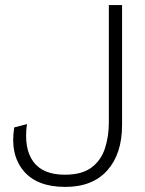

<svg xmlns="http://www.w3.org/2000/svg" viewBox="-20 -724 572 755"><path d="M460 -704V-233Q460 -119 402 -54Q344 11 237 11Q124 11 71.5 -53.5Q19 -118 36 -223L86 -236Q73 -141 110.5 -89Q148 -37 235 -37Q302 -37 339.5 -65Q377 -93 392.5 -140Q408 -187 408 -243V-704Z"/></svg>

Font: Prodigy Sans Light
Style: Regular
Weight: 300
Designer: Wei Huang
Foundry: Wei Huang
Version: Version 1.003; ttfautohint (v1.8.3)